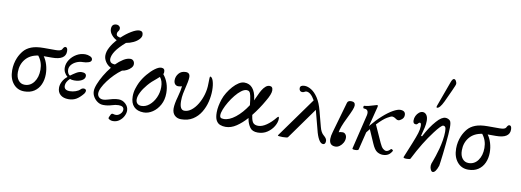

<svg xmlns="http://www.w3.org/2000/svg" viewBox="-68 -1214 4815 1776"><g transform="rotate(10 2339.0 -326.5)"><path d="M181 11Q117 11 77.5 -37Q38 -85 38 -163Q38 -225 62 -282Q79 -321 105 -351.5Q131 -382 175 -399Q219 -416 290 -416H404Q453 -416 462 -436Q466 -446 473 -453Q480 -460 486 -460Q508 -460 508 -422Q508 -341 380 -341H303Q325 -311 338 -268Q351 -225 351 -179Q351 -126 331.5 -82.5Q312 -39 274 -14Q236 11 181 11ZM93 -155Q93 -106 115.5 -78Q138 -50 174 -50Q228 -50 261.5 -95.5Q295 -141 295 -212Q295 -284 252 -338Q176 -327 134.5 -277Q93 -227 93 -155Z M596 11Q548 11 520.5 -13Q493 -37 493 -79Q493 -109 509 -139Q525 -169 553 -190Q535 -205 524 -225.5Q513 -246 513 -271Q513 -310 536.5 -345.5Q560 -381 597.5 -403Q635 -425 679 -425Q702 -425 725 -415Q748 -405 748 -386Q748 -367 722.5 -358.5Q697 -350 669 -350Q638 -350 610 -337.5Q582 -325 564.5 -304.5Q547 -284 547 -258Q547 -241 554 -226Q561 -211 573 -206Q597 -224 624 -240.5Q651 -257 676 -257Q719 -257 719 -226Q719 -201 690.5 -185Q662 -169 619 -169Q595 -169 579 -176Q542 -142 542 -106Q542 -64 596 -64Q623 -64 650.5 -73.5Q678 -83 692 -98Q702 -109 715 -110.5Q728 -112 735 -107Q745 -101 743 -88.5Q741 -76 732 -64Q699 -24 668 -6.5Q637 11 596 11Z M1037 139Q1015 139 997 126Q992 123 993 116Q994 109 1002 94Q1008 78 1015 74.5Q1022 71 1033 75Q1041 78 1054 78Q1076 78 1095 59.5Q1114 41 1114 19Q1114 -15 1064 -15Q1036 -15 1001 -3.5Q966 8 924 8Q895 8 870.5 -8Q846 -24 830.5 -49.5Q815 -75 815 -104Q815 -131 831 -171.5Q847 -212 873.5 -257Q900 -302 933 -343Q902 -358 882.5 -387Q863 -416 863 -447Q863 -484 885.5 -525Q908 -566 942 -604Q917 -614 894 -641Q871 -668 871 -697Q871 -746 917 -746Q931 -746 941.5 -737Q952 -728 952 -715Q952 -702 947 -695Q942 -688 937.5 -681Q933 -674 933 -662Q933 -647 945.5 -640.5Q958 -634 971 -633Q1014 -674 1060 -701.5Q1106 -729 1134 -729Q1169 -729 1169 -692Q1169 -672 1149.5 -651Q1130 -630 1098.5 -615Q1067 -600 1031 -594Q969 -540 941.5 -498.5Q914 -457 913 -423Q914 -402 925.5 -391.5Q937 -381 965 -380Q998 -413 1032.5 -434.5Q1067 -456 1098 -456Q1115 -456 1126 -444Q1137 -432 1137 -412Q1137 -394 1122 -377.5Q1107 -361 1084.5 -349.5Q1062 -338 1039 -335Q1005 -311 973 -278.5Q941 -246 915 -211Q889 -176 874 -145Q859 -114 859 -91Q859 -69 874 -55Q889 -41 914 -41Q931 -41 953.5 -48Q976 -55 1002 -61.5Q1028 -68 1056 -68Q1093 -68 1121.5 -41Q1150 -14 1150 22Q1150 47 1136 74Q1122 101 1096.5 120Q1071 139 1037 139Z M1303 11Q1243 11 1210.5 -22.5Q1178 -56 1178 -118Q1178 -157 1189 -191.5Q1200 -226 1212 -251Q1234 -295 1267.5 -335Q1301 -375 1335 -400Q1369 -425 1393 -425Q1427 -425 1426 -391Q1427 -380 1421 -370Q1479 -299 1479 -201Q1479 -138 1453 -90.5Q1427 -43 1386.5 -16Q1346 11 1303 11ZM1219 -98Q1219 -73 1233 -59Q1247 -45 1272 -45Q1312 -45 1346.5 -74Q1381 -103 1402 -149Q1423 -195 1423 -247Q1423 -276 1416 -299Q1409 -322 1395 -339Q1385 -330 1369 -316Q1325 -282 1291 -242Q1257 -202 1238 -164Q1219 -126 1219 -98Z M1654 13Q1617 13 1593.5 -10Q1570 -33 1570 -75Q1570 -96 1575 -124Q1580 -152 1589 -183Q1599 -218 1604 -244Q1609 -270 1611 -289Q1593 -283 1576 -283Q1557 -283 1545.5 -296.5Q1534 -310 1534 -333Q1534 -368 1557.5 -396.5Q1581 -425 1623 -425Q1663 -425 1663 -383Q1663 -365 1657.5 -336.5Q1652 -308 1644 -276Q1639 -258 1632.5 -224Q1626 -190 1626 -154Q1626 -70 1671 -70Q1705 -70 1736.5 -94.5Q1768 -119 1793 -160.5Q1818 -202 1832.5 -252Q1847 -302 1847 -353Q1847 -423 1852 -423Q1870 -423 1881.5 -387.5Q1893 -352 1893 -298Q1893 -248 1880 -193.5Q1867 -139 1838.5 -92Q1810 -45 1764.5 -16Q1719 13 1654 13Z M2072 11Q2044 11 2020.5 2Q1997 -7 1983 -32.5Q1969 -58 1969 -107Q1969 -138 1975.5 -170Q1982 -202 1992 -232Q2003 -265 2023.5 -298.5Q2044 -332 2069.5 -360.5Q2095 -389 2122 -406Q2149 -423 2174 -423Q2223 -423 2251.5 -388.5Q2280 -354 2288 -295Q2289 -287 2290 -276Q2305 -305 2318 -336Q2327 -357 2340.5 -379.5Q2354 -402 2371.5 -417.5Q2389 -433 2409 -433Q2440 -433 2440 -395Q2440 -360 2399 -292Q2377 -253 2351 -214.5Q2325 -176 2297 -141Q2298 -134 2299 -129Q2306 -82 2322 -66.5Q2338 -51 2368 -51Q2404 -51 2445.5 -79.5Q2487 -108 2525 -155Q2534 -166 2539 -166Q2545 -166 2545 -148Q2545 -115 2523.5 -78Q2502 -41 2463.5 -15Q2425 11 2374 11Q2323 11 2301 -20Q2279 -51 2271 -90Q2269 -97 2268 -107Q2222 -55 2172.5 -22Q2123 11 2072 11ZM2006 -87Q2006 -72 2014 -65Q2022 -58 2044 -58Q2094 -58 2152 -103.5Q2210 -149 2260 -226Q2254 -283 2248 -311Q2242 -339 2232.5 -348.5Q2223 -358 2207 -358Q2184 -358 2157 -337.5Q2130 -317 2103.5 -284.5Q2077 -252 2055 -215Q2033 -178 2019.5 -144Q2006 -110 2006 -87Z M2608 12Q2563 12 2563 4L2833 -372Q2794 -441 2753 -441Q2744 -441 2736 -435Q2726 -429 2714 -429Q2701 -429 2693.5 -438Q2686 -447 2686 -461Q2686 -490 2729 -490Q2758 -490 2791.5 -469.5Q2825 -449 2854.5 -404.5Q2884 -360 2903 -286L2941 -142Q2954 -90 2982 -68Q3011 -44 3011 -22Q3011 11 2988 11Q2966 11 2947 -22Q2928 -55 2915 -110L2868 -289L2658 5Q2655 8 2643.5 10Q2632 12 2608 12Z M3104 14Q3046 14 3046 -49Q3046 -76 3058 -116L3140 -403Q3146 -425 3177 -425Q3215 -425 3215 -391Q3215 -376 3204 -348Q3193 -320 3166 -265Q3141 -215 3128 -180Q3115 -145 3112 -122Q3125 -128 3149 -128Q3165 -128 3176 -114.5Q3187 -101 3187 -81Q3187 -57 3175 -35.5Q3163 -14 3144 0Q3125 14 3104 14Z M3290 13Q3260 13 3264 2L3335 -293Q3341 -314 3342.5 -324.5Q3344 -335 3344 -341Q3344 -379 3304 -379Q3296 -379 3296 -391.5Q3296 -404 3304 -404Q3319 -404 3345.5 -410.5Q3372 -417 3403 -427Q3411 -430 3414.5 -430.5Q3418 -431 3421 -431Q3427 -431 3427 -424Q3427 -422 3426 -419Q3425 -416 3425 -412L3378 -227Q3430 -290 3480 -334.5Q3530 -379 3571.5 -402Q3613 -425 3638 -425Q3687 -425 3687 -384Q3687 -359 3668 -343Q3649 -327 3635 -327Q3627 -327 3620.5 -330.5Q3614 -334 3607 -339Q3590 -351 3572 -351Q3564 -351 3529 -331Q3494 -311 3439 -253L3512 -91Q3528 -55 3544 -41.5Q3560 -28 3574 -28Q3594 -28 3615 -52Q3619 -56 3629 -49.5Q3639 -43 3634 -36Q3619 -10 3598.5 1.5Q3578 13 3549 13Q3522 13 3496 -2.5Q3470 -18 3446 -74L3391 -200Q3377 -183 3363 -165L3322 2Q3319 13 3290 13Z M4032 89Q4021 89 4012.5 72.5Q4004 56 4004 36Q4004 27 4007 15.5Q4010 4 4018 -14Q4024 -31 4035 -63Q4046 -95 4056.5 -135Q4067 -175 4074 -217.5Q4081 -260 4081 -297Q4081 -330 4074 -340Q4067 -350 4054 -350Q4045 -350 4025 -329.5Q4005 -309 3978 -273Q3933 -214 3892 -147Q3851 -80 3809 3Q3805 11 3773 11Q3743 11 3743 1Q3743 -1 3745 -4L3801 -141Q3827 -205 3838.5 -242.5Q3850 -280 3850 -308Q3850 -339 3838 -339Q3830 -339 3825.5 -334Q3821 -329 3816 -323.5Q3811 -318 3801 -318Q3775 -318 3775 -350Q3775 -373 3785 -393.5Q3795 -414 3811.5 -427.5Q3828 -441 3846 -441Q3867 -441 3881.5 -422Q3896 -403 3896 -366Q3896 -337 3888.5 -303.5Q3881 -270 3868 -221L3878 -219Q3903 -267 3928 -304.5Q3953 -342 3980 -372Q4026 -425 4063 -425Q4075 -425 4086.5 -420Q4098 -415 4105 -408Q4112 -401 4115 -384.5Q4118 -368 4118 -344Q4118 -320 4115 -278Q4112 -236 4107 -187Q4102 -138 4097 -93Q4092 -48 4087.5 -16.5Q4083 15 4082 21Q4059 89 4032 89ZM3968 -503Q3963 -503 3963 -511Q3963 -515 3965 -520L4050 -754Q4063 -792 4078 -792Q4089 -792 4097 -778Q4105 -764 4105 -752Q4105 -746 4099 -731Q4093 -716 4079 -685L4027 -572Q3994 -503 3968 -503Z M4351 11Q4287 11 4247.5 -37Q4208 -85 4208 -163Q4208 -225 4232 -282Q4249 -321 4275 -351.5Q4301 -382 4345 -399Q4389 -416 4460 -416H4574Q4623 -416 4632 -436Q4636 -446 4643 -453Q4650 -460 4656 -460Q4678 -460 4678 -422Q4678 -341 4550 -341H4473Q4495 -311 4508 -268Q4521 -225 4521 -179Q4521 -126 4501.5 -82.5Q4482 -39 4444 -14Q4406 11 4351 11ZM4263 -155Q4263 -106 4285.5 -78Q4308 -50 4344 -50Q4398 -50 4431.5 -95.5Q4465 -141 4465 -212Q4465 -284 4422 -338Q4346 -327 4304.5 -277Q4263 -227 4263 -155Z"/></g></svg>

Font: Junicode SmExp
Style: Italic
Weight: 400
Width: 6
Italic angle: -11°
Designer: Peter S. Baker
Version: Version 2.205; ttfautohint (v1.8.4)